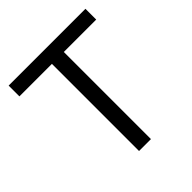

<svg xmlns="http://www.w3.org/2000/svg" viewBox="-156 -652 757 757"><g transform="rotate(-45 222.5 -273.0)"><path d="M189.5 0V-485.8H8.3V-545.9H436.5V-485.8H255.9V0Z"/></g></svg>

Font: Inter Light
Style: Regular
Weight: 300
Designer: Rasmus Andersson
Foundry: rsms
Version: Version 4.000;git-a52131595